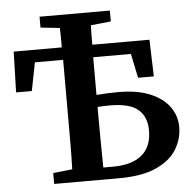

<svg xmlns="http://www.w3.org/2000/svg" viewBox="-52 -775 829 827"><g transform="rotate(-5 362.5 -361.5)"><path d="M149 -676V-723H453V-676L366 -667Q365 -647 365 -626Q365 -605 365 -583H612L617 -424H549L527 -529H364Q364 -491 364 -449Q364 -407 364 -366Q388 -368 411.5 -369Q435 -370 458 -370Q542 -370 597 -346.5Q652 -323 679.5 -284Q707 -245 707 -198Q707 -145 679 -100Q651 -55 590 -27.5Q529 0 429 0H149V-47L232 -56Q234 -118 234 -182Q234 -246 234 -310V-406Q234 -436 234 -467Q234 -498 234 -529H112L88 -407H20L25 -583H233Q233 -604 233 -625Q233 -646 232 -667ZM364 -310Q364 -246 364.5 -181.5Q365 -117 366 -52H409Q489 -52 532.5 -87.5Q576 -123 576 -194Q576 -253 539.5 -284.5Q503 -316 417 -316Q404 -316 390.5 -315.5Q377 -315 364 -314Z"/></g></svg>

Font: Source Serif Pro Semibold
Style: Regular
Weight: 600
Designer: Frank Grießhammer
Foundry: Adobe Systems Incorporated
Version: Version 3.000;hotconv 1.0.109;makeotfexe 2.5.65596